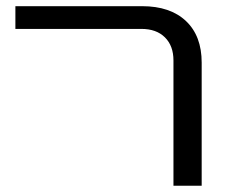

<svg xmlns="http://www.w3.org/2000/svg" viewBox="-20 -595 741 615"><path d="M535.6 0V-401.4Q535.6 -448.2 508.3 -475.3Q481 -502.4 433.1 -502.4H29.3V-575.2H435.1Q525.4 -575.2 575.7 -527.6Q626 -480 626 -394.5V0Z"/></svg>

Font: Heebo
Style: Regular
Weight: 400
Designer: Oded Ezer
Foundry: Ezer Type House
Version: Version 3.100